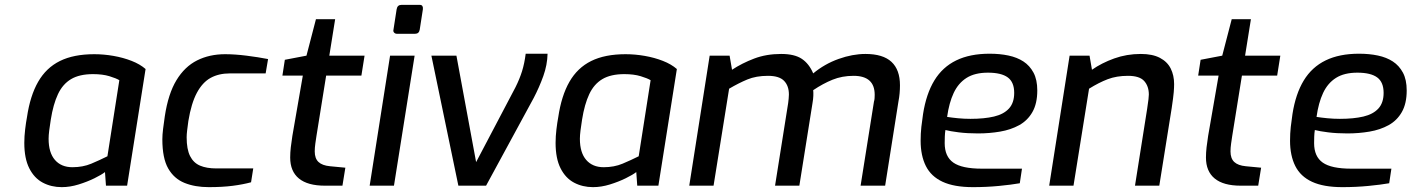

<svg xmlns="http://www.w3.org/2000/svg" viewBox="-20 -764 5808 790"><path d="M234 6Q191 6 156 -12.5Q121 -31 100.5 -71.5Q80 -112 80 -176Q80 -203 83.5 -232Q87 -261 91 -282Q104 -370 137 -427.5Q170 -485 226.5 -513Q283 -541 368 -541Q407 -541 447 -534Q487 -527 521.5 -513.5Q556 -500 579 -480L503 0H416L412 -56Q398 -45 368.5 -30.5Q339 -16 303.5 -5Q268 6 234 6ZM278 -76Q321 -76 355.5 -90.5Q390 -105 422 -121L471 -434Q458 -442 430 -450.5Q402 -459 363 -459Q307 -459 272.5 -438.5Q238 -418 218.5 -376.5Q199 -335 189 -272Q185 -247 182.5 -227Q180 -207 180 -193Q180 -136 206 -106Q232 -76 278 -76Z M839 6Q782 6 739 -11.5Q696 -29 672 -71Q648 -113 648 -191Q648 -209 651 -233.5Q654 -258 658 -285Q672 -378 706 -434Q740 -490 791 -515.5Q842 -541 906 -541Q946 -541 994 -535Q1042 -529 1083 -521L1073 -462H926Q880 -462 846.5 -443.5Q813 -425 790 -382Q767 -339 755 -266Q752 -244 750 -227.5Q748 -211 748 -199Q748 -150 762 -122Q776 -94 803 -82.5Q830 -71 870 -71H1022L1013 -14Q980 -5 937.5 0.5Q895 6 839 6Z M1317 0Q1246 0 1210 -29.5Q1174 -59 1174 -116Q1174 -136 1176.5 -158Q1179 -180 1183 -205L1226 -453H1142L1152 -518L1241 -535L1280 -685H1359L1335 -535H1480L1467 -453H1322L1282 -204Q1280 -191 1277.5 -173.5Q1275 -156 1275 -141Q1275 -112 1290.5 -97.5Q1306 -83 1338 -80L1401 -74L1389 0Z M1613 -625Q1606 -625 1601.5 -630Q1597 -635 1599 -642L1612 -726Q1615 -744 1632 -744H1707Q1715 -744 1718 -739Q1721 -734 1720 -726L1707 -642Q1704 -625 1688 -625ZM1501 0 1585 -535H1686L1601 0Z M1866 0 1755 -535H1858L1939 -97L2101 -405Q2118 -439 2128 -471Q2138 -503 2143 -543H2233Q2232 -497 2215.5 -451Q2199 -405 2176 -361L1980 0Z M2420 6Q2377 6 2342 -12.5Q2307 -31 2286.5 -71.5Q2266 -112 2266 -176Q2266 -203 2269.5 -232Q2273 -261 2277 -282Q2290 -370 2323 -427.5Q2356 -485 2412.5 -513Q2469 -541 2554 -541Q2593 -541 2633 -534Q2673 -527 2707.5 -513.5Q2742 -500 2765 -480L2689 0H2602L2598 -56Q2584 -45 2554.5 -30.5Q2525 -16 2489.5 -5Q2454 6 2420 6ZM2464 -76Q2507 -76 2541.5 -90.5Q2576 -105 2608 -121L2657 -434Q2644 -442 2616 -450.5Q2588 -459 2549 -459Q2493 -459 2458.5 -438.5Q2424 -418 2404.5 -376.5Q2385 -335 2375 -272Q2371 -247 2368.5 -227Q2366 -207 2366 -193Q2366 -136 2392 -106Q2418 -76 2464 -76Z M2816 0 2900 -535H2982L2992 -477Q3033 -504 3083 -523Q3133 -542 3194 -542Q3249 -542 3279 -522Q3309 -502 3326 -462Q3373 -501 3430.5 -521.5Q3488 -542 3541 -542Q3613 -542 3648 -509.5Q3683 -477 3683 -413Q3683 -397 3681.5 -380Q3680 -363 3677 -348L3622 0H3521L3576 -346Q3578 -352 3578.5 -359.5Q3579 -367 3579 -374Q3579 -452 3492 -452Q3445 -452 3405.5 -436Q3366 -420 3326 -393Q3327 -383 3326.5 -369.5Q3326 -356 3323 -339L3269 0H3169L3223 -340Q3224 -351 3225 -358Q3226 -365 3226 -375Q3226 -411 3206 -431.5Q3186 -452 3140 -452Q3091 -452 3055 -437Q3019 -422 2980 -399L2916 0Z M3983 6Q3906 6 3858.5 -16Q3811 -38 3789.5 -81Q3768 -124 3768 -185Q3768 -215 3771 -242Q3774 -269 3778 -295Q3791 -378 3824.5 -433Q3858 -488 3914.5 -515.5Q3971 -543 4052 -543Q4094 -543 4129.5 -535.5Q4165 -528 4191 -511Q4217 -494 4232.5 -465Q4248 -436 4248 -392Q4248 -338 4228 -303Q4208 -268 4173.5 -249Q4139 -230 4095 -222.5Q4051 -215 4004 -215Q3960 -215 3924.5 -219.5Q3889 -224 3870 -229Q3868 -216 3867.5 -202Q3867 -188 3867 -175Q3867 -120 3902.5 -95Q3938 -70 4020 -70H4185L4176 -10Q4142 -4 4090.5 1Q4039 6 3983 6ZM3973 -275Q4030 -275 4070 -284.5Q4110 -294 4131.5 -317.5Q4153 -341 4153 -382Q4153 -426 4126.5 -445.5Q4100 -465 4045 -465Q3991 -465 3957 -443.5Q3923 -422 3904 -381.5Q3885 -341 3877 -283Q3896 -280 3921.5 -277.5Q3947 -275 3973 -275Z M4297 0 4381 -535H4463L4473 -477Q4513 -505 4564.5 -523.5Q4616 -542 4674 -542Q4722 -542 4752.5 -526Q4783 -510 4797 -482Q4811 -454 4811 -418Q4811 -404 4809.5 -385Q4808 -366 4801 -319L4750 0H4650L4700 -316Q4704 -344 4705.5 -355.5Q4707 -367 4707 -375Q4707 -409 4688 -430.5Q4669 -452 4621 -452Q4574 -452 4537.5 -438Q4501 -424 4461 -399L4397 0Z M5085 0Q5014 0 4978 -29.5Q4942 -59 4942 -116Q4942 -136 4944.5 -158Q4947 -180 4951 -205L4994 -453H4910L4920 -518L5009 -535L5048 -685H5127L5103 -535H5248L5235 -453H5090L5050 -204Q5048 -191 5045.5 -173.5Q5043 -156 5043 -141Q5043 -112 5058.5 -97.5Q5074 -83 5106 -80L5169 -74L5157 0Z M5503 6Q5426 6 5378.5 -16Q5331 -38 5309.5 -81Q5288 -124 5288 -185Q5288 -215 5291 -242Q5294 -269 5298 -295Q5311 -378 5344.5 -433Q5378 -488 5434.5 -515.5Q5491 -543 5572 -543Q5614 -543 5649.5 -535.5Q5685 -528 5711 -511Q5737 -494 5752.5 -465Q5768 -436 5768 -392Q5768 -338 5748 -303Q5728 -268 5693.5 -249Q5659 -230 5615 -222.5Q5571 -215 5524 -215Q5480 -215 5444.5 -219.5Q5409 -224 5390 -229Q5388 -216 5387.5 -202Q5387 -188 5387 -175Q5387 -120 5422.5 -95Q5458 -70 5540 -70H5705L5696 -10Q5662 -4 5610.5 1Q5559 6 5503 6ZM5493 -275Q5550 -275 5590 -284.5Q5630 -294 5651.5 -317.5Q5673 -341 5673 -382Q5673 -426 5646.5 -445.5Q5620 -465 5565 -465Q5511 -465 5477 -443.5Q5443 -422 5424 -381.5Q5405 -341 5397 -283Q5416 -280 5441.5 -277.5Q5467 -275 5493 -275Z"/></svg>

Font: Exo Thin Medium
Style: Italic
Weight: 500
Italic angle: -9°
Version: Version 2.000